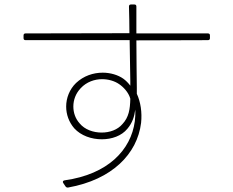

<svg xmlns="http://www.w3.org/2000/svg" viewBox="-20 -815 1040 856"><path d="M94 -636H558C559 -570 560 -505 561 -452C561 -446 561 -439 561 -433C552 -445 541 -456 530 -464C506 -481 472 -491 438 -491C396 -491 353 -477 319 -445C290 -417 275 -378 275 -340C275 -305 287 -271 311 -243C341 -210 388 -194 434 -194C478 -194 522 -209 548 -241C570 -267 579 -295 583 -326C584 -307 583 -289 581 -274C564 -147 462 -38 268 -11C261 -10 258 -5 262 1L272 16C275 20 279 22 284 21C480 -14 592 -129 609 -267C614 -314 607 -360 590 -397C590 -406 590 -415 590 -424C589 -461 589 -543 588 -635L907 -636C913 -636 916 -639 916 -645V-657C916 -663 913 -666 907 -666H588C588 -706 588 -747 588 -786C588 -792 585 -795 579 -795H564C558 -795 555 -792 555 -786C556 -749 557 -708 557 -667L94 -666C88 -666 85 -663 85 -657V-645C85 -639 88 -636 94 -636ZM561 -375C560 -327 554 -292 526 -262C504 -236 469 -224 433 -224C396 -224 358 -237 335 -265C316 -286 307 -313 307 -340C307 -370 318 -399 340 -422C366 -450 402 -462 435 -462C463 -462 491 -454 511 -440C529 -428 553 -404 561 -375Z"/></svg>

Font: LINE Seed JP_OTF Thin
Style: Regular
Weight: 250
Designer: LY Corporation & Fontrix & Fontworks
Version: Version 1.007